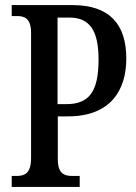

<svg xmlns="http://www.w3.org/2000/svg" viewBox="-20 -734 536 754"><path d="M26 0H293V-43H265C233 -43 207 -51 207 -109V-277H247C416 -277 476 -382 476 -504C476 -639 410 -714 265 -714H26V-671H46C77 -671 102 -662 102 -604V-114C102 -52 77 -43 43 -43H26ZM240 -325H206V-665H252C334 -665 367 -612 367 -500C367 -374 330 -325 240 -325Z"/></svg>

Font: Noto Serif Khmer ExtraCondensed Medium
Style: Regular
Weight: 500
Width: 2
Designer: Danh Hong and the Monotype Design Team
Foundry: Monotype Imaging Inc.
Version: Version 2.004